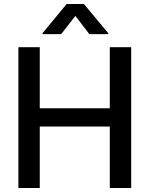

<svg xmlns="http://www.w3.org/2000/svg" viewBox="-20 -944 751 964"><path d="M72.3 -707H179.7V-400.4H531.2V-707H638.7V0H531.2V-308.6H179.7V0H72.3ZM358.4 -864.3 287.1 -772.5H193.4V-777.3L314.5 -923.8H401.4L523.4 -777.3V-772.5H428.7Z"/></svg>

Font: Pretendard Std Medium
Style: Regular
Weight: 500
Designer: Base glyphs from Inter by Rasmus Andersson; Hangeul glyphs from Noto Sans CJK(Source Han Sans) by Jang Soo-young and Kan
Foundry: Kil Hyung-jin
Version: Version 1.309